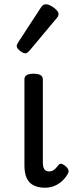

<svg xmlns="http://www.w3.org/2000/svg" viewBox="-20 -859 345 896"><path d="M191 17Q166 17 147.5 10.5Q129 4 117 -9Q105 -22 99.5 -42Q94 -62 94 -88V-489Q94 -502 104.5 -508.5Q115 -515 136 -515Q158 -515 169 -508.5Q180 -502 180 -489V-99Q180 -85 183.5 -76Q187 -67 193.5 -63Q200 -59 209 -59Q219 -59 226.5 -63Q234 -67 241 -74.5Q248 -82 256 -92Q262 -97 270.5 -93.5Q279 -90 289 -81Q296 -75 299 -66Q302 -57 297 -49Q286 -29 269.5 -14Q253 1 233 9Q213 17 191 17ZM99 -610Q88 -610 73 -622Q58 -634 58 -644Q58 -647 59 -650Q60 -653 64 -660L171 -824Q176 -832 181.5 -835.5Q187 -839 195 -839Q205 -839 218.5 -831.5Q232 -824 242.5 -813.5Q253 -803 253 -794Q253 -787 250.5 -782.5Q248 -778 241 -770L118 -623Q106 -610 99 -610Z"/></svg>

Font: Playwrite IT Moderna
Style: Regular
Weight: 400
Designer: Veronika Burian, José Scaglione
Foundry: TypeTogether
Version: Version 1.002